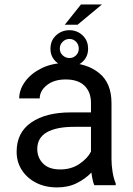

<svg xmlns="http://www.w3.org/2000/svg" viewBox="-20 -815 584 845"><path d="M395 0Q390.6 -9.8 387.5 -24.7Q384.3 -39.6 382.3 -55.7Q356.9 -28.8 318.8 -9.5Q280.8 9.8 231.9 9.8Q178.2 9.8 137.9 -11.2Q97.7 -32.2 75.4 -67.6Q53.2 -103 53.2 -147Q53.2 -231.9 117.7 -276.1Q182.1 -320.3 291 -320.3H380.4V-362.3Q380.4 -409.2 352.3 -437.3Q324.2 -465.3 269 -465.3Q217.8 -465.3 186.3 -440.2Q154.8 -415 154.8 -381.8H64.5Q64.5 -419.9 90.3 -455.8Q116.2 -491.7 163.3 -514.9Q210.4 -538.1 274.4 -538.1Q360.4 -538.1 415.5 -494.1Q470.7 -450.2 470.7 -361.3V-115.2Q470.7 -88.9 475.3 -59.1Q480 -29.3 489.3 -7.8V0ZM245.1 -69.3Q293.9 -69.3 329.8 -93.8Q365.7 -118.2 380.4 -147.9V-256.8H305.7Q228 -256.8 186 -232.7Q144 -208.5 144 -159.2Q144 -121.6 169.4 -95.5Q194.8 -69.3 245.1 -69.3ZM265.1 -706.1 336.4 -795.4H428.7L321.3 -706.1ZM202.1 -600.6Q202.1 -636.7 226.8 -659.4Q251.5 -682.1 285.6 -682.1Q319.3 -682.1 343.5 -659.4Q367.7 -636.7 367.7 -600.6Q367.7 -565.4 343.5 -543.2Q319.3 -521 285.6 -521Q251.5 -521 226.8 -543.2Q202.1 -565.4 202.1 -600.6ZM243.2 -600.6Q243.2 -583.5 255.9 -571.5Q268.6 -559.6 285.6 -559.6Q302.7 -559.6 314.7 -571.5Q326.7 -583.5 326.7 -600.6Q326.7 -619.1 314.7 -631.3Q302.7 -643.6 285.6 -643.6Q268.6 -643.6 255.9 -631.3Q243.2 -619.1 243.2 -600.6Z"/></svg>

Font: Vazirmatn RD UI
Style: Regular
Weight: 400
Designer: Saber Rastikerdar
Foundry: Saber Rastikerdar
Version: Version 33.003